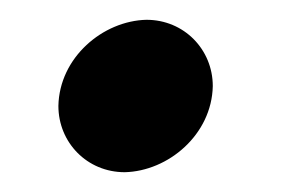

<svg xmlns="http://www.w3.org/2000/svg" viewBox="-20 -164 304 194"><path d="M195 -77C195 -114 166 -144 128 -144C84 -143 40 -106 39 -57C39 -20 68 10 106 10C150 9 194 -28 195 -77Z"/></svg>

Font: Cantarell
Style: BoldOblique
Weight: 700
Italic angle: -8°
Designer: Dave Crossland
Version: Version 0.024